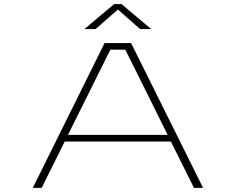

<svg xmlns="http://www.w3.org/2000/svg" viewBox="-20 -908 1140 928"><path d="M961.5 0H917.5L806 -224H293L181.5 0H138.5L485.5 -700H613.5ZM513.5 -668 308.5 -256H790.5L585.5 -668ZM388 -767.5 532 -888.5H567L711 -767.5H657L550 -862L442 -767.5Z"/></svg>

Font: Trispace Expanded Thin
Style: Regular
Weight: 100
Width: 7
Designer: Tyler Finck
Foundry: Etcetera Type Company
Version: Version 1.210; ttfautohint (v1.8.3)